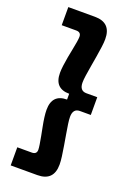

<svg xmlns="http://www.w3.org/2000/svg" viewBox="-164 -843 688 996"><g transform="rotate(20 180.0 -345.0)"><path d="M179 -782Q269 -782 269 -691Q269 -673 265.5 -647Q262 -621 257 -591Q252 -561 247 -532Q242 -503 238.5 -479Q235 -455 235 -440Q235 -394 273 -394H333V-296H273Q235 -296 235 -250Q235 -235 238.5 -211Q242 -187 247 -158Q252 -129 257 -99Q262 -69 265.5 -43Q269 -17 269 1Q269 92 179 92H32V-8H112Q139 -8 139 -33Q139 -43 136 -62Q133 -81 128.5 -105Q124 -129 119 -154Q114 -179 111 -202.5Q108 -226 108 -243Q108 -286 128.5 -307.5Q149 -329 190 -329V-361Q149 -361 128.5 -382.5Q108 -404 108 -447Q108 -464 111 -487.5Q114 -511 118.5 -536Q123 -561 128 -585Q133 -609 136 -628Q139 -647 139 -657Q139 -682 112 -682H32V-782Z"/></g></svg>

Font: Mozilla Headline ExtraLight
Style: Regular
Weight: 200
Designer: Studio DRAMA
Foundry: Studio DRAMA
Version: Version 1.000